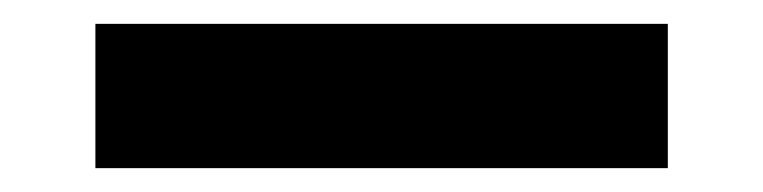

<svg xmlns="http://www.w3.org/2000/svg" viewBox="-20 51 640 161"><path d="M60 192V71H540V192Z"/></svg>

Font: iA Writer Mono V
Style: Regular
Weight: 400
Designer: Mike Abbink, Paul van der Laan, Pieter van Rosmalen
Foundry: Bold Monday
Version: Version 2.000